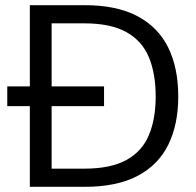

<svg xmlns="http://www.w3.org/2000/svg" viewBox="-20 -720 754 740"><path d="M8 -311V-387H381V-311ZM95 0V-700H307Q430 -700 510 -657.5Q590 -615 628.5 -536.5Q667 -458 667 -348Q667 -240 628.5 -162Q590 -84 510 -42Q430 0 307 0ZM179 -70H305Q407 -70 467.5 -103.5Q528 -137 554 -199.5Q580 -262 580 -348Q580 -436 554 -499Q528 -562 467.5 -596Q407 -630 305 -630H179Z"/></svg>

Font: DM Sans 20pt
Style: Regular
Weight: 400
Version: Version 4.004;gftools[0.9.30]